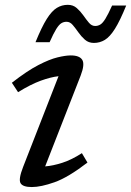

<svg xmlns="http://www.w3.org/2000/svg" viewBox="-20 -746 530 776"><path d="M73.5 -71.5 216.5 -438Q185 -434.5 144.5 -419.8Q104 -405 53 -373.5L28 -411.5Q89.5 -459.5 135 -483Q180.5 -506.5 212.8 -514.2Q245 -522 266 -522Q301.5 -522 312.5 -504Q323.5 -486 306 -440.5L162.5 -73.5Q194.5 -76 232.2 -88.2Q270 -100.5 311 -127L333.5 -89Q255.5 -29 200.5 -9.5Q145.5 10 108.5 10Q72 10 63 -5.8Q54 -21.5 73.5 -71.5ZM490 -723.5Q465 -662 444.5 -629.5Q424 -597 403.8 -584.8Q383.5 -572.5 359.5 -572.5Q338 -572.5 323.2 -585.5Q308.5 -598.5 296.8 -615.2Q285 -632 274 -645Q263 -658 249 -658Q237.5 -658 228 -652.2Q218.5 -646.5 207.5 -629Q196.5 -611.5 180.5 -575.5H123.5Q148.5 -637 169 -669.5Q189.5 -702 209.8 -714.2Q230 -726.5 254 -726.5Q275.5 -726.5 290.2 -713.5Q305 -700.5 316.8 -683.8Q328.5 -667 339.5 -654Q350.5 -641 364.5 -641Q376 -641 385.5 -646.8Q395 -652.5 406 -670.2Q417 -688 433 -723.5Z"/></svg>

Font: Newsreader Caption
Style: Italic
Weight: 400
Italic angle: -17°
Designer: Hugues Gentile
Foundry: Production Type
Version: Version 1.001